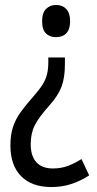

<svg xmlns="http://www.w3.org/2000/svg" viewBox="-20 -562 393 775"><path d="M242 -302Q242 -249 228.5 -212.5Q215 -176 179 -136Q137 -89 120.5 -56.5Q104 -24 104 20Q104 68 127 93Q150 118 193 118Q227 118 254.5 107.5Q282 97 309 80L340 146Q306 168 268.5 180.5Q231 193 188 193Q108 193 65 149Q22 105 22 25Q22 -18 32.5 -49.5Q43 -81 63.5 -109.5Q84 -138 115 -173Q139 -200 152 -221Q165 -242 170 -263Q175 -284 175 -311V-330H242ZM263 -477Q263 -444 248 -428Q233 -412 206 -412Q181 -412 165.5 -427Q150 -442 150 -477Q150 -510 166 -526Q182 -542 206 -542Q232 -542 247.5 -525.5Q263 -509 263 -477Z"/></svg>

Font: Noto Sans Devanagari Condensed
Style: Regular
Weight: 400
Width: 3
Designer: Jelle Bosma - Monotype Design Team
Foundry: Monotype Imaging Inc.
Version: Version 2.004; ttfautohint (v1.8.4.7-5d5b)